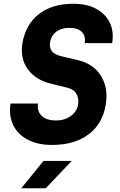

<svg xmlns="http://www.w3.org/2000/svg" viewBox="-20 -760 640 1020"><path d="M256 10Q181 10 128 -17.5Q75 -45 50.5 -95Q26 -145 36 -210H182Q176 -169 201.5 -144.5Q227 -120 277 -120Q324 -120 357 -144.5Q390 -169 395 -206Q400 -237 386 -261.5Q372 -286 338 -294L252 -315Q169 -335 127.5 -392.5Q86 -450 99 -530Q116 -630 186.5 -685Q257 -740 369 -740Q441 -740 490.5 -713.5Q540 -687 563 -640Q586 -593 576 -531H430Q436 -569 414.5 -590.5Q393 -612 349 -612Q306 -612 278.5 -591Q251 -570 246 -535Q237 -478 303 -462L392 -441Q475 -422 515.5 -358.5Q556 -295 542 -206Q526 -103 451 -46.5Q376 10 256 10ZM93 240 211 95H361L223 240Z"/></svg>

Font: JetBrains Mono ExtraBold
Style: Italic
Weight: 800
Italic angle: -9°
Monospace: yes
Designer: Philipp Nurullin, Konstantin Bulenkov
Foundry: JetBrains
Version: Version 2.305; ttfautohint (v1.8.4.7-5d5b)